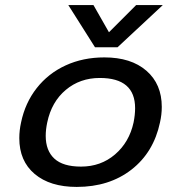

<svg xmlns="http://www.w3.org/2000/svg" viewBox="-20 -721 695 756"><path d="M249 -701H348L409 -594L516 -701H621L443 -535H354ZM56 -177Q56 -208 63 -239Q79 -316 124.5 -374Q170 -432 238.5 -463.5Q307 -495 391 -495Q496 -495 556.5 -442.5Q617 -390 617 -300Q617 -270 610 -239Q585 -121 497.5 -53Q410 15 282 15Q177 15 116.5 -36Q56 -87 56 -177ZM506 -239Q512 -269 512 -295Q512 -414 373 -414Q295 -414 239 -367Q183 -320 166 -239Q160 -211 160 -186Q160 -128 194 -96.5Q228 -65 299 -65Q377 -65 433 -113Q489 -161 506 -239Z"/></svg>

Font: Prompt
Style: Italic
Weight: 400
Italic angle: -12°
Designer: Katatrad Team
Foundry: CadsonDemak
Version: Version 1.001